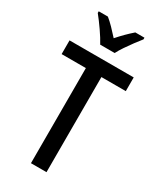

<svg xmlns="http://www.w3.org/2000/svg" viewBox="-233 -1016 910 1091"><g transform="rotate(30 222.5 -470.0)"><path d="M273 0H171V-624H12V-714H433V-624H273ZM175 -780Q158 -812 128.5 -854.5Q99 -897 73 -929V-940H133Q154 -923 177 -899.5Q200 -876 223 -850Q248 -878 268 -898Q288 -918 313 -940H373V-929Q357 -909 337.5 -883Q318 -857 299.5 -829.5Q281 -802 270 -780Z"/></g></svg>

Font: Noto Sans Georgian Condensed Medium
Style: Regular
Weight: 500
Width: 3
Designer: Monotype Design Team, Akaki Razmadze
Foundry: Google LLC
Version: Version 2.005; ttfautohint (v1.8.4.7-5d5b)